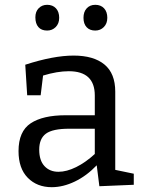

<svg xmlns="http://www.w3.org/2000/svg" viewBox="-20 -769 603 798"><path d="M459 -63 536 -47V-1L393 5L382 -82Q340 -38 291 -14.5Q242 9 195 9Q134 9 95.5 -30Q57 -69 57 -141Q57 -223 107.5 -256.5Q158 -290 253 -290H374V-372Q374 -473 266 -473Q218 -473 159 -455L149 -373H93L85 -500Q202 -538 286 -538Q369 -538 414 -501Q459 -464 459 -388ZM223 -55Q257 -55 296.5 -74.5Q336 -94 374 -129V-234H267Q199 -234 171 -213.5Q143 -193 143 -147Q143 -102 165 -78.5Q187 -55 223 -55ZM127 -697Q127 -721 141 -735Q155 -749 176 -749Q199 -749 212.5 -734.5Q226 -720 226 -695Q226 -671 211.5 -656.5Q197 -642 176 -642Q152 -642 139.5 -656.5Q127 -671 127 -697ZM327 -695Q327 -720 340.5 -734.5Q354 -749 376 -749Q399 -749 412.5 -734.5Q426 -720 426 -695Q426 -671 411.5 -656.5Q397 -642 376 -642Q353 -642 340 -656Q327 -670 327 -695Z"/></svg>

Font: Bitter Pro
Style: Regular
Weight: 400
Designer: Sol Matas, and Bitter project Authors
Foundry: Sol Matas
Version: Version 1.010